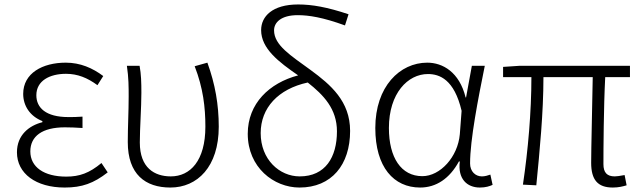

<svg xmlns="http://www.w3.org/2000/svg" viewBox="-20 -828 2873 861"><path d="M270 13C348 13 400 -6 463 -55L435 -97C381 -52 337 -36 277 -36C177 -36 116 -79 116 -149C116 -217 169 -257 271 -257C296 -257 319 -256 350 -254V-305C323 -303 307 -303 287 -303C185 -303 143 -345 143 -401C143 -466 203 -497 276 -497C328 -497 372 -479 417 -446L443 -487C395 -523 340 -547 275 -547C171 -547 84 -500 84 -407C84 -354 114 -307 170 -285V-280C111 -265 56 -223 56 -145C56 -50 141 13 270 13Z M744 13C865 13 961 -80 961 -260C961 -358 945 -451 910 -547L853 -531C891 -433 901 -347 901 -260C901 -107 833 -37 746 -37C673 -37 607 -75 607 -189C607 -252 614 -345 614 -412C614 -458 613 -495 606 -533H549C557 -479 557 -438 557 -395C557 -327 553 -259 553 -191C553 -46 632 13 744 13Z M1324 -37C1233 -37 1149 -113 1149 -231C1149 -344 1227 -429 1360 -458C1431 -402 1491 -340 1491 -239C1491 -123 1439 -37 1324 -37ZM1543 -764C1448 -796 1379 -808 1317 -808C1201 -808 1151 -754 1151 -693C1151 -610 1230 -550 1317 -490C1188 -456 1091 -364 1091 -228C1091 -77 1208 13 1323 13C1467 13 1550 -89 1550 -241C1550 -374 1463 -448 1373 -514C1284 -579 1209 -625 1209 -692C1209 -727 1240 -760 1315 -760C1365 -760 1428 -750 1527 -714Z M1864 13C1936 13 1996 -27 2038 -104H2042C2032 -26 2074 13 2132 13C2158 13 2176 7 2189 1L2179 -45C2168 -41 2154 -37 2141 -37C2112 -37 2088 -59 2088 -95C2088 -201 2124 -385 2154 -533H2096L2070 -391H2068C2040 -505 1965 -547 1896 -547C1773 -547 1663 -440 1663 -254C1663 -78 1746 13 1864 13ZM1874 -38C1779 -38 1724 -121 1724 -254C1724 -410 1809 -496 1899 -496C1951 -496 2017 -472 2050 -331L2042 -226C2033 -124 1954 -38 1874 -38Z M2728 13C2754 13 2773 8 2790 3L2781 -43C2759 -39 2746 -37 2737 -37C2702 -37 2686 -54 2686 -92C2686 -155 2687 -348 2694 -482H2805V-533H2311L2236 -528V-482H2363C2363 -326 2348 -154 2325 0L2385 3C2400 -150 2417 -322 2417 -482H2638C2636 -352 2631 -164 2631 -98C2631 -22 2660 13 2728 13Z"/></svg>

Font: Noto Sans CJK KR Light
Style: Regular
Weight: 300
Designer: Ryoko NISHIZUKA (kana & ideographs); Paul D. Hunt (Latin, Greek & Cyrillic); Wenlong ZHANG (bopomofo); Sandoll Communica
Foundry: Adobe Systems Incorporated
Version: Version 1.004;PS 1.004;hotconv 1.0.82;makeotf.lib2.5.63406